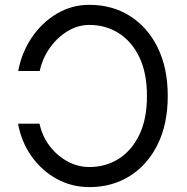

<svg xmlns="http://www.w3.org/2000/svg" viewBox="-20 -757 767 787"><path d="M54.7 -465.9Q68.2 -540.5 109.6 -602.1Q150.9 -663.7 212.2 -700.5Q273.4 -737.2 346.6 -737.2Q439.6 -737.2 512.1 -691.8Q584.5 -646.3 626.1 -562.5Q667.6 -478.7 667.6 -363.6Q667.6 -248.6 626.1 -164.8Q584.5 -81 512.1 -35.5Q439.6 9.9 346.6 9.9Q273.4 9.9 212 -24Q150.6 -57.9 109 -116.7Q67.5 -175.4 54 -250H142Q152.7 -199.6 182.9 -159.4Q213.1 -119.3 255.7 -95.9Q298.3 -72.4 346.6 -72.4Q412.6 -72.4 466.1 -105.8Q519.5 -139.2 551 -204.2Q582.4 -269.2 582.4 -363.6Q582.4 -458.1 551 -523.1Q519.5 -588.1 466.1 -621.4Q412.6 -654.8 346.6 -654.8Q298.3 -654.8 255.9 -628.6Q213.4 -602.3 183.4 -559.3Q153.4 -516.3 142.8 -465.9Z"/></svg>

Font: Inter Zeller
Style: Regular
Weight: 400
Designer: Rasmus Andersson; Joe Bland
Foundry: zeller
Version: Version 3.015;git-dec3a8cb1